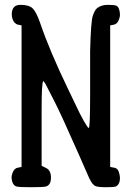

<svg xmlns="http://www.w3.org/2000/svg" viewBox="-20 -784 586 804"><path d="M351.6 -248Q357.4 -248 357.4 -386.7V-569.3Q360.4 -694.3 368.7 -718.3Q377 -742.2 386.7 -750Q404.3 -763.7 432.1 -763.7Q460 -763.7 467.8 -759.8Q475.6 -755.9 479 -744.1Q482.4 -732.4 482.4 -722.7Q482.4 -712.9 478.5 -703.1Q471.7 -683.6 457 -680.7Q451.2 -679.7 441.4 -677.7V-85Q446.3 -84 459.5 -81.5Q472.7 -79.1 477.5 -64Q482.4 -48.8 482.4 -39.1Q482.4 -11.7 464.8 -2.9Q455.1 0 423.3 0Q391.6 0 379.4 -4.9Q367.2 -9.8 353.5 -38.1Q347.7 -50.8 311.5 -133.8Q235.4 -306.6 205.6 -364.3Q175.8 -421.9 169.9 -433.6Q162.1 -445.3 161.1 -444.3Q154.3 -439.5 154.3 -323.2V-89.8Q160.2 -86.9 173.8 -80.1Q193.4 -70.3 193.4 -40Q193.4 -8.8 171.9 -2.9Q159.2 0 110.4 0Q61.5 0 49.8 -2.9Q31.2 -7.8 28.3 -39.1Q28.3 -48.8 32.2 -59.6Q40 -80.1 55.7 -82L70.3 -85V-677.7L55.7 -680.7Q40 -683.6 32.2 -705.1Q29.3 -714.8 29.3 -723.6Q29.3 -763.7 65.4 -763.7Q101.6 -763.7 116.7 -749Q131.8 -734.4 147.5 -689.5Q188.5 -569.3 264.6 -412.1Q279.3 -382.8 296.9 -344.7Q314.5 -306.6 331.1 -277.3Q347.7 -248 351.6 -248Z"/></svg>

Font: Semi-Sweet
Style: Book
Weight: 400
Designer: Walter E Stewart
Version: 0.5